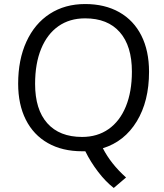

<svg xmlns="http://www.w3.org/2000/svg" viewBox="-20 -741 812 952"><path d="M490 -6Q530 72 605 139L544 191Q504 160 466.5 111Q429 62 403 9H387Q289 9 217.5 -31.5Q146 -72 108 -147.5Q70 -223 70 -326Q70 -445 111 -534.5Q152 -624 227 -672.5Q302 -721 402 -721Q500 -721 571.5 -680.5Q643 -640 681 -564.5Q719 -489 719 -385Q719 -239 658 -139Q597 -39 490 -6ZM634 -386Q634 -513 574 -581.5Q514 -650 402 -650Q325 -650 269.5 -611Q214 -572 184 -499Q154 -426 154 -325Q154 -198 214.5 -130Q275 -62 387 -62Q463 -62 518.5 -101Q574 -140 604 -213Q634 -286 634 -386Z"/></svg>

Font: Muli
Style: Italic
Weight: 400
Italic angle: -4.541°
Designer: Vernon Adams
Foundry: Vernon Adams
Version: Version 2.001